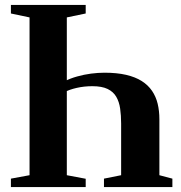

<svg xmlns="http://www.w3.org/2000/svg" viewBox="-20 -763 740 783"><path d="M244.5 -432Q267 -443.5 294.8 -451.2Q322.5 -459 351.2 -462.8Q380 -466.5 406 -466.5Q456.5 -466.5 494.2 -457.8Q532 -449 558 -432.5Q584 -416 600 -392.5Q616 -369 623 -339.8Q630 -310.5 630 -276.5V-48.5L683 -34.5V0H404V-34.5L474 -48.5V-259Q474 -292 470 -320Q466 -348 454 -368.5Q442 -389 418.8 -400.2Q395.5 -411.5 356.5 -411.5Q323 -411.5 292.5 -404.5Q262 -397.5 244.5 -387.5ZM100.5 -48.5V-692L24.5 -708V-743H329.5V-708L252.5 -692V-48.5L329.5 -34V0H24.5V-34.5Z"/></svg>

Font: Merriweather 96pt
Style: Bold
Weight: 700
Version: Version 2.100